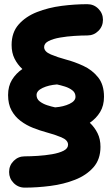

<svg xmlns="http://www.w3.org/2000/svg" viewBox="-20 -776 528 905"><path d="M18.1 -328.1Q18.1 -369.6 36.6 -399.9Q55.2 -430.2 85.4 -450.7Q62.5 -471.7 48.6 -499.5Q34.7 -527.3 34.7 -564Q34.7 -623 67.9 -660.6Q101.1 -698.2 154.5 -719.2Q208 -740.2 270.5 -748.3Q333 -756.3 391.6 -756.3Q422.4 -756.3 443.8 -734.6Q465.3 -712.9 465.3 -682.6Q465.3 -651.9 443.8 -630.4Q422.4 -608.9 391.6 -608.9Q364.7 -608.9 330.1 -606.7Q295.4 -604.5 262.9 -598.9Q230.5 -593.3 209.2 -582.5Q188 -571.8 188 -554.2Q188 -532.7 219.7 -519.3Q251.5 -505.9 290 -495.6Q331.1 -484.9 372.8 -465.6Q414.6 -446.3 442.4 -411.6Q470.2 -377 470.2 -319.8Q470.2 -278.3 451.9 -248Q433.6 -217.8 403.3 -197.3Q425.8 -176.3 439.7 -148.4Q453.6 -120.6 453.6 -84Q453.6 -24.9 420.4 12.7Q387.2 50.3 333.7 71.3Q280.3 92.3 217.8 100.3Q155.3 108.4 96.7 108.4Q65.9 108.4 44.4 86.7Q22.9 64.9 22.9 34.7Q22.9 3.9 44.4 -17.6Q65.9 -39.1 96.7 -39.1Q123.5 -39.1 158.2 -41.3Q192.9 -43.5 225.6 -49.1Q258.3 -54.7 279.5 -65.4Q300.8 -76.2 300.8 -93.8Q300.8 -115.7 269 -128.9Q237.3 -142.1 198.7 -152.3Q168 -160.6 136.2 -173.1Q104.5 -185.5 77.6 -205.6Q50.8 -225.6 34.4 -255.4Q18.1 -285.2 18.1 -328.1ZM152.3 -328.1Q152.3 -309.6 167.2 -298.1Q182.1 -286.6 202.4 -280Q222.7 -273.4 239.7 -270Q240.2 -270 240.7 -270Q279.3 -272.9 307.6 -286.4Q335.9 -299.8 335.9 -319.8Q335.9 -338.9 321 -350.3Q306.2 -361.8 285.6 -368.2Q265.1 -374.5 249 -377.9Q248.5 -377.9 248 -377.9Q209.5 -375 180.9 -361.6Q152.3 -348.1 152.3 -328.1Z"/></svg>

Font: Mikhak-FD ExtraBold
Style: Regular
Weight: 800
Designer: Amin Abedi
Version: Version 3.2